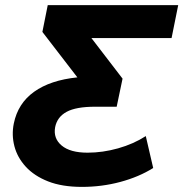

<svg xmlns="http://www.w3.org/2000/svg" viewBox="-20 -720 718 752"><path d="M301 12Q223 12 168.5 -9.5Q114 -31 81 -67Q48 -103 36.5 -147Q25 -191 34 -236Q50 -315 113.5 -360.5Q177 -406 283 -417L146 -595L167 -700H678L652 -571H338L460 -412L437 -302H352Q278 -302 241 -282Q204 -262 196 -222Q188 -178 221.5 -150Q255 -122 323 -122Q382 -122 442.5 -139Q503 -156 551 -187L580 -62Q524 -27 451.5 -7.5Q379 12 301 12Z"/></svg>

Font: Montserrat
Style: Bold Italic
Weight: 700
Italic angle: -11.3°
Designer: Julieta Ulanovsky
Foundry: Julieta Ulanovsky
Version: Version 9.000; ttfautohint (v1.8.4.7-5d5b)